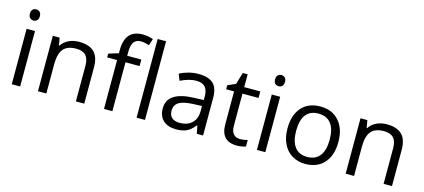

<svg xmlns="http://www.w3.org/2000/svg" viewBox="-59 -1273 3957 1791"><g transform="rotate(15 1919.0 -377.5)"><path d="M167 0H85.9V-535.2H167ZM79.1 -680.2Q79.1 -708 92.8 -720.9Q106.4 -733.9 127 -733.9Q146.5 -733.9 160.6 -720.7Q174.8 -707.5 174.8 -680.2Q174.8 -652.8 160.6 -639.4Q146.5 -626 127 -626Q106.4 -626 92.8 -639.4Q79.1 -652.8 79.1 -680.2Z M705.1 0V-346.2Q705.1 -411.6 675.3 -443.8Q645.5 -476.1 582 -476.1Q498 -476.1 459 -430.7Q419.9 -385.3 419.9 -280.8V0H338.9V-535.2H404.8L418 -461.9H421.9Q446.8 -501.5 491.7 -523.2Q536.6 -544.9 591.8 -544.9Q688.5 -544.9 737.3 -498.3Q786.1 -451.7 786.1 -349.1V0Z M1193.8 -472.2H1057.6V0H976.6V-472.2H880.9V-508.8L976.6 -538.1V-567.9Q976.6 -765.1 1148.9 -765.1Q1191.4 -765.1 1248.5 -748L1227.5 -683.1Q1180.7 -698.2 1147.5 -698.2Q1101.6 -698.2 1079.6 -667.7Q1057.6 -637.2 1057.6 -569.8V-535.2H1193.8ZM1372.6 0H1291.5V-759.8H1372.6Z M1873.5 0 1857.4 -76.2H1853.5Q1813.5 -25.9 1773.7 -8.1Q1733.9 9.8 1674.3 9.8Q1594.7 9.8 1549.6 -31.2Q1504.4 -72.3 1504.4 -147.9Q1504.4 -310.1 1763.7 -317.9L1854.5 -320.8V-354Q1854.5 -417 1827.4 -447Q1800.3 -477.1 1740.7 -477.1Q1673.8 -477.1 1589.4 -436L1564.5 -498Q1604 -519.5 1651.1 -531.7Q1698.2 -543.9 1745.6 -543.9Q1841.3 -543.9 1887.5 -501.5Q1933.6 -459 1933.6 -365.2V0ZM1690.4 -57.1Q1766.1 -57.1 1809.3 -98.6Q1852.5 -140.1 1852.5 -214.8V-263.2L1771.5 -259.8Q1674.8 -256.3 1632.1 -229.7Q1589.4 -203.1 1589.4 -147Q1589.4 -103 1616 -80.1Q1642.6 -57.1 1690.4 -57.1Z M2273.4 -57.1Q2294.9 -57.1 2314.9 -60.3Q2335 -63.5 2346.7 -66.9V-4.9Q2333.5 1.5 2307.9 5.6Q2282.2 9.8 2261.7 9.8Q2106.4 9.8 2106.4 -153.8V-472.2H2029.8V-511.2L2106.4 -544.9L2140.6 -659.2H2187.5V-535.2H2342.8V-472.2H2187.5V-157.2Q2187.5 -108.9 2210.4 -83Q2233.4 -57.1 2273.4 -57.1Z M2534.7 0H2453.6V-535.2H2534.7ZM2446.8 -680.2Q2446.8 -708 2460.4 -720.9Q2474.1 -733.9 2494.6 -733.9Q2514.2 -733.9 2528.3 -720.7Q2542.5 -707.5 2542.5 -680.2Q2542.5 -652.8 2528.3 -639.4Q2514.2 -626 2494.6 -626Q2474.1 -626 2460.4 -639.4Q2446.8 -652.8 2446.8 -680.2Z M3168.5 -268.1Q3168.5 -137.2 3102.5 -63.7Q3036.6 9.8 2920.4 9.8Q2848.6 9.8 2793 -23.9Q2737.3 -57.6 2707 -120.6Q2676.8 -183.6 2676.8 -268.1Q2676.8 -398.9 2742.2 -471.9Q2807.6 -544.9 2923.8 -544.9Q3036.1 -544.9 3102.3 -470.2Q3168.5 -395.5 3168.5 -268.1ZM2760.7 -268.1Q2760.7 -165.5 2801.8 -111.8Q2842.8 -58.1 2922.4 -58.1Q3002 -58.1 3043.2 -111.6Q3084.5 -165 3084.5 -268.1Q3084.5 -370.1 3043.2 -423.1Q3002 -476.1 2921.4 -476.1Q2841.8 -476.1 2801.3 -423.8Q2760.7 -371.6 2760.7 -268.1Z M3676.8 0V-346.2Q3676.8 -411.6 3647 -443.8Q3617.2 -476.1 3553.7 -476.1Q3469.7 -476.1 3430.7 -430.7Q3391.6 -385.3 3391.6 -280.8V0H3310.5V-535.2H3376.5L3389.6 -461.9H3393.6Q3418.5 -501.5 3463.4 -523.2Q3508.3 -544.9 3563.5 -544.9Q3660.2 -544.9 3709 -498.3Q3757.8 -451.7 3757.8 -349.1V0Z"/></g></svg>

Font: Samim FD
Style: FD
Weight: 400
Foundry: DejaVu fonts team - Redesigned by Saber Rastikerdar
Version: Version 4.00 December 17, 2020